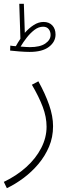

<svg xmlns="http://www.w3.org/2000/svg" viewBox="-31 -756 375 1006"><path d="M5 230 -11 197Q56 165 106.5 119.5Q157 74 185 19.5Q213 -35 213 -92Q213 -143 193 -196Q173 -249 136 -312L170 -330Q206 -265 226.5 -206Q247 -147 247 -95Q247 -37 226 12.5Q205 62 170 103.5Q135 145 92 177Q49 209 5 230ZM124 -484Q101 -484 70 -486.5Q39 -489 22 -491L23 -517Q31 -516 38 -515Q45 -514 52 -514Q63 -534 76 -553L70 -736H94L99 -584Q121 -609 146 -625Q171 -641 197 -641Q226 -641 243 -623Q260 -605 260 -575Q260 -537 225.5 -510.5Q191 -484 124 -484ZM195 -616Q171 -616 149 -599Q127 -582 108.5 -558Q90 -534 77 -512Q91 -511 103 -510Q115 -509 125 -509Q179 -509 206.5 -528Q234 -547 234 -573Q234 -591 224 -603.5Q214 -616 195 -616Z"/></svg>

Font: Noto Sans Arabic SemCond ExtLt
Style: Regular
Weight: 200
Width: 4
Designer: Monotype Design Team, Nadine Chahine, Nizar Qandah and Khaled Hosny
Foundry: Monotype Imaging Inc.
Version: Version 2.012; ttfautohint (v1.8.4.7-5d5b)